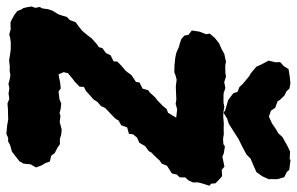

<svg xmlns="http://www.w3.org/2000/svg" viewBox="-188 -742 949 614"><g transform="rotate(90 287.0 -435.5)"><path d="M74.2 5.4 52.8 6 44 2.4 26.6 -7.4 15.8 -16 10.2 -30 6.6 -34.6 3.6 -47 1.2 -61.6 5.6 -73.6 2.8 -87.8 7.2 -95 10 -114.4 15 -129 25.6 -145.8 30.4 -159.2 34.4 -174 44.6 -183.8 51.6 -202.4 65.2 -212.4 78.2 -222.6 93.6 -240.8 102.8 -253.2 120.2 -269 131.2 -276.6 134.6 -288.2 150.2 -299.2 157.4 -314.4 176.6 -323.6 177.6 -335.8 190 -348 206 -361.6 211.2 -367.8 220.4 -380.8 242.4 -395.2 244.4 -406.6 264 -416.6 269.2 -434.8 275.6 -438.8 291.4 -456.2 301.2 -463.8 319.6 -481.4 329 -493.4 341.2 -497.8 356.8 -524 329.8 -527 312.6 -522.2 299.4 -524.4 285 -523.8 272 -523.2 256.6 -522.8 235.4 -525.4 221.4 -521.8 211.6 -518 189.8 -518.4 165.2 -521 150.4 -524 145.6 -526 129.2 -533.2 120.4 -535.2 105.2 -540.4 94.2 -550.4 92 -563 78 -574 81.6 -598 90 -619.8 87.8 -631.2 102 -647.6 118.6 -660.8 137.4 -669.2 152.8 -677.8 177.8 -683.2 190.2 -680.8 215.4 -681.2 224.4 -683.4 243.2 -677.6 262.2 -681.2 278.6 -675.6 293.2 -675.2H308.4L322.2 -677.8L340 -674.8L354.6 -674.4L375 -676.2L394.2 -675.8L409.6 -676.2L424.8 -673.8L441.2 -674.8L448.8 -679.8L471.4 -676L481 -671.6L513.6 -678.2L523.2 -669.6L544 -670.8L555.8 -660.2L566.6 -649.8L567.8 -636.2L574.4 -629.8L569.6 -615L566.6 -605.4L563.6 -592.4L564 -577.6L557.4 -563.4L547.8 -552.8L547.6 -535.2L538.6 -525.6L535.2 -510.2L510.6 -494.6L503.8 -477.6L494.4 -471.6L479.8 -455.8L467.4 -443.6L464.6 -437L447.6 -424.4L437 -406L420.8 -399L410.2 -386.2L408.4 -372.8L388 -367.2L381 -348L366.2 -340L360.2 -329.8L349.6 -319.4L325.6 -296.6L320 -283.8L306.8 -272.4L298.6 -259.8L285.4 -248L271 -235.2L258.6 -229L257.6 -215L242 -199.8L232.4 -192.6L214.6 -177.8L211.2 -164L218.2 -147.8L228.2 -149.4L243.2 -152.6L263.4 -154.8L273 -147.6L298.4 -150.8L311.4 -156.4L329.2 -154.4L341.6 -151L351.4 -153.8L370.2 -151.4L395 -157.8L412.4 -156L425.2 -151.8L441.4 -152.2L452.2 -144.6L466.8 -137.2L470.2 -135.2L478.4 -124.4L497.2 -119.8L502 -105.2L509.2 -94L516 -75.6L506 -58.4L503.8 -36L496.2 -22.6L477.2 -7.8L465.2 1.4L444.2 7.2L432.8 13.6L421.4 13.4L408.6 19.2L381.4 16.6L362.4 13.2L352.6 13.6L327.6 14.2L311.6 15.6L296.6 9.8L279.4 12.2L263.4 9.6L248.8 12.4L234.8 8.6L221.4 6.2L207 8.6L194 8.2L173.2 10.4L152.8 7L138.4 5.2L116 5L101.8 7L91 10ZM340.8 -675.2 334 -680.4 300.4 -690.2 278.6 -706.8 274.2 -720 258.8 -726.2 249 -736.8 222.6 -758.6 216 -761.6 193.8 -780.2 187 -795.4 174.4 -819.6 179.6 -841 179.2 -856.4 192.2 -868.4 201.4 -883.2 226.2 -887.2 247.2 -889.2 263.6 -886.2 272.2 -876.8 285.8 -870.2 300.2 -855.4 304.4 -848.2 325.4 -840.6 334.2 -827.2 353.2 -820.4 375.4 -830.4 393.2 -842.8 406.6 -850.4 418.8 -863.8 448.2 -880.2 465 -888.2 489.8 -886.8 491.4 -889.6 523.6 -885.4 530.8 -877.4 547.2 -869.6 553.6 -846.8 553.2 -828.8 553.6 -820 544.4 -799.6 531 -780.6 509.6 -771 487.6 -761.8 475.2 -749.2 450.2 -735.6 424.2 -722.8 409.2 -713 376.4 -692.2 359.6 -686.8Z"/></g></svg>

Font: Winky Rough
Style: Italic
Weight: 400
Italic angle: -8.97852°
Designer: Simon Atzbach
Foundry: typofactur
Version: Version 1.206